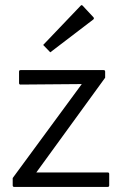

<svg xmlns="http://www.w3.org/2000/svg" viewBox="-20 -816 485 756"><path d="M36 -80Q30 -80 30 -86V-115L302 -485L61 -483Q55 -483 55 -489V-534Q55 -540 61 -540H388Q394 -540 394 -534V-510L123 -137H404Q410 -137 410 -131V-86Q410 -80 404 -80ZM348 -748Q352 -743 347 -739L178 -610L150 -639L298 -794Q302 -798 306 -793Z"/></svg>

Font: Gowun Dodum
Style: Regular
Weight: 400
Designer: Yanghee Ryu
Foundry: Yanghee Ryu
Version: Version 2.000